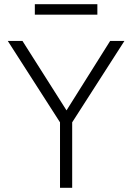

<svg xmlns="http://www.w3.org/2000/svg" viewBox="-20 -895 630 915"><path d="M266 0V-312L17 -700H87L297 -369L505 -700H573L324 -312V0ZM146 -825V-875H444V-825Z"/></svg>

Font: Geologica-Sharp
Style: Regular
Weight: 100
Designer: Sindre Bremnes, Frode Helland
Foundry: Monokrom Skriftforlag AS
Version: Version 1.010;gftools[0.9.28]